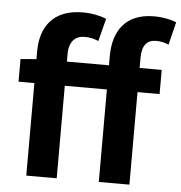

<svg xmlns="http://www.w3.org/2000/svg" viewBox="-56 -865 865 918"><g transform="rotate(5 377.0 -406.0)"><path d="M28 -444H104V0H250V-444H452V0H599V-444H705V-560H599V-608C599 -670 624 -696 667 -696C686 -696 707 -692 727 -683L754 -793C729 -803 691 -812 647 -812C507 -812 452 -721 452 -605V-560H250V-598C250 -656 280 -685 323 -685C352 -685 371 -680 391 -671L419 -780C391 -792 350 -801 306 -801C163 -801 104 -713 104 -598V-559L28 -553Z"/></g></svg>

Font: Noto Sans JP
Style: Bold
Weight: 700
Designer: Ryoko NISHIZUKA 西塚涼子 (kana, bopomofo & ideographs); Paul D. Hunt (Latin, Greek & Cyrillic); Sandoll Communications 산돌커뮤니
Foundry: Adobe
Version: Version 2.004;hotconv 1.0.118;makeotfexe 2.5.65603